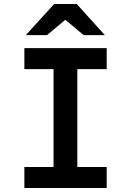

<svg xmlns="http://www.w3.org/2000/svg" viewBox="-20 -941 656 961"><path d="M248 0V-700H367V0ZM102 0V-105H514V0ZM102 -595V-700H514V-595ZM109 -765 251 -921H364L505 -765H399L307 -842L215 -765Z"/></svg>

Font: Overpass Mono Light
Style: Regular
Weight: 300
Monospace: yes
Designer: Delve Withrington, Dave Bailey
Foundry: Delve Fonts LLC
Version: Version 4.000